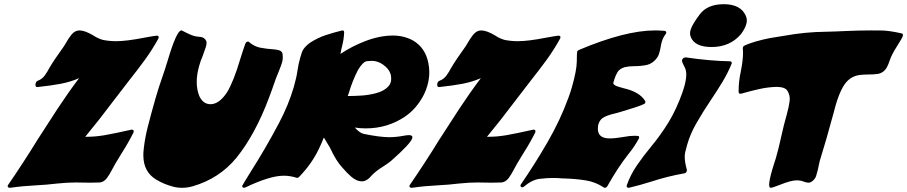

<svg xmlns="http://www.w3.org/2000/svg" viewBox="-20 -895 4323 915"><path d="M27.8 0Q22 0 18.6 -2.9Q16.6 -5.4 16.6 -7.8V-9.8Q17.1 -11.7 18.6 -13.7Q91.8 -120.1 158.7 -229Q206.1 -303.2 254.6 -377.2Q303.2 -451.2 356.9 -522.5Q315.4 -504.4 268.8 -495.6Q222.2 -486.8 157.7 -480Q152.3 -480 150.4 -483.9Q148.9 -486.8 148.9 -490.2Q148.9 -491.2 149.2 -493.9Q149.4 -496.6 150.4 -499.5Q152.8 -507.3 161.1 -510.7Q180.2 -517.6 192.9 -534.9Q205.6 -552.2 215.3 -571.3Q238.3 -610.4 284.2 -673.8Q289.1 -681.2 294.9 -691.4Q305.7 -710.9 320.3 -729.5Q336.9 -750 358.9 -750Q384.3 -750 423.8 -726.6Q446.3 -711.4 471.2 -704.6Q502 -698.7 532.7 -698.7Q583 -698.7 667 -715.3Q720.7 -725.1 727.5 -725.1Q732.9 -725.1 734.9 -722.2Q736.3 -720.2 736.3 -717.8Q736.3 -716.3 735.8 -714.8L734.9 -711.4Q706.1 -658.7 669.9 -609.1Q633.8 -559.6 595.2 -511.2Q554.7 -459.5 515.6 -407.7Q453.1 -324.2 386.2 -243.2H395.5Q434.1 -243.2 478.5 -250.7Q522.9 -258.3 607.4 -277.3Q613.8 -277.3 615.7 -274.4Q617.2 -272.5 617.2 -269Q617.2 -267.1 616.7 -264.6Q590.8 -212.9 559.1 -163.6Q524.4 -107.9 513.2 -85Q503.9 -66.4 490.2 -47.4Q476.6 -28.3 456.5 -25.4Q432.1 -24.4 408.2 -24.4L342.8 -25.4Q299.8 -25.4 254.4 -20.5Q202.1 -14.2 150.4 -11.7Q89.8 -8.8 27.8 0Z M848.1 0Q824.7 0 805.2 -5.4Q760.3 -17.1 724.6 -39.1Q663.1 -75.7 663.1 -155.3Q663.1 -169.9 665 -185.5Q670.4 -235.4 683.6 -288.1Q698.2 -346.2 720.7 -424.8Q738.3 -485.4 753.4 -527.3Q767.1 -566.4 778.8 -605.5Q821.8 -750 844.2 -750L846.7 -749.5Q880.4 -732.4 892.1 -728Q911.6 -720.2 934.6 -719.2Q955.1 -717.3 963.4 -698.7Q964.4 -695.3 964.4 -690.9Q964.4 -683.6 961.4 -672.4Q960 -668.5 945.8 -627.9Q936 -605.5 929.7 -583Q917.5 -541 917.5 -504.4Q917.5 -468.3 929.7 -437.5Q947.8 -398.4 983.4 -398.4Q1024.4 -398.4 1062 -455.1Q1093.8 -507.8 1125 -613.8Q1136.7 -651.9 1148.9 -686Q1152.8 -696.8 1162.1 -696.8Q1167 -696.8 1169.4 -692.4Q1193.4 -673.3 1219 -668Q1244.6 -662.6 1290.5 -659.2Q1300.8 -658.2 1311.5 -654.8Q1324.2 -650.9 1326.7 -637.2Q1327.6 -629.4 1327.6 -622.1Q1327.6 -610.8 1325.2 -601.1Q1320.3 -584 1312 -563.5Q1294.4 -522.9 1276.4 -468.3L1261.7 -428.7Q1196.8 -254.9 1106.4 -142.6Q1025.9 -44.9 900.4 -7.8Q874 0 848.1 0Z M1645.5 -437.5Q1667.5 -437.5 1701.4 -439.5Q1735.4 -441.4 1772 -450.9Q1808.6 -460.4 1829.6 -481.9Q1838.4 -491.2 1842.3 -503.4Q1844.2 -511.2 1844.2 -520Q1844.2 -529.8 1841.8 -541Q1833.5 -567.4 1805.7 -586.9Q1780.8 -605 1751.5 -605Q1747.6 -605 1729.2 -603.5Q1710.9 -602.1 1686.5 -562.5Q1659.2 -509.3 1643.1 -454.1L1637.2 -437.5ZM1523.4 -239.7Q1512.7 -212.4 1499 -184.1Q1465.8 -114.7 1406.7 -53.2Q1401.9 -47.4 1396 -47.4L1393.1 -47.9Q1363.3 -57.6 1332 -57.6Q1266.1 -57.6 1148.9 -1.5Q1145.5 0 1143.1 0Q1139.2 0 1136.2 -2.9Q1134.3 -4.4 1134.3 -7.3Q1134.3 -8.8 1134.8 -10.3Q1135.3 -12.7 1177.7 -81.1Q1248 -191.9 1309.6 -308.6Q1355.5 -395.5 1380.4 -481.4Q1393.1 -525.4 1397.9 -560.1Q1401.9 -588.4 1410.6 -619.6Q1412.1 -625 1418.9 -646.2Q1425.8 -667.5 1456.1 -690.4Q1492.7 -714.4 1531.5 -727.3Q1570.3 -740.2 1608.9 -749.5Q1610.4 -750 1612.3 -750Q1619.6 -750 1620.1 -741.7Q1619.1 -709 1610.4 -675.3Q1605.5 -656.7 1602.5 -638.2Q1658.7 -675.3 1719.7 -698.7Q1789.6 -725.6 1852.5 -725.6Q1904.8 -725.6 1948.2 -702.1Q2007.3 -667.5 2021.5 -594.2Q2025.9 -572.8 2025.9 -550.8Q2025.9 -519 2016.6 -486.8Q2010.7 -465.8 2000.5 -444.8Q1965.8 -376.5 1908.7 -338.4Q1826.2 -283.2 1723.1 -283.2Q1695.8 -283.2 1670.9 -287.1Q1692.4 -262.7 1711.9 -257.3Q1789.6 -241.2 1835.4 -241.2Q1867.7 -241.2 1903.3 -248Q1918.9 -251 1928.7 -251Q1945.3 -251 1945.3 -241.2Q1945.3 -239.3 1944.8 -236.8Q1937.5 -210.9 1843.3 -127.9Q1826.2 -114.3 1804.7 -100.6Q1773.4 -81.5 1752.9 -60.5Q1728.5 -30.8 1705.6 -30.8Q1678.2 -30.8 1651.9 -54.7Q1633.8 -70.3 1609.9 -98.1Q1582 -127.9 1552.7 -190.9Q1536.1 -218.3 1523.4 -239.7Z M1942.4 0Q1936.5 0 1933.1 -2.9Q1931.2 -5.4 1931.2 -7.8V-9.8Q1931.6 -11.7 1933.1 -13.7Q2006.3 -120.1 2073.2 -229Q2120.6 -303.2 2169.2 -377.2Q2217.8 -451.2 2271.5 -522.5Q2230 -504.4 2183.3 -495.6Q2136.7 -486.8 2072.3 -480Q2066.9 -480 2064.9 -483.9Q2063.5 -486.8 2063.5 -490.2Q2063.5 -491.2 2063.7 -493.9Q2064 -496.6 2064.9 -499.5Q2067.4 -507.3 2075.7 -510.7Q2094.7 -517.6 2107.4 -534.9Q2120.1 -552.2 2129.9 -571.3Q2152.8 -610.4 2198.7 -673.8Q2203.6 -681.2 2209.5 -691.4Q2220.2 -710.9 2234.9 -729.5Q2251.5 -750 2273.4 -750Q2298.8 -750 2338.4 -726.6Q2360.8 -711.4 2385.7 -704.6Q2416.5 -698.7 2447.3 -698.7Q2497.6 -698.7 2581.5 -715.3Q2635.3 -725.1 2642.1 -725.1Q2647.5 -725.1 2649.4 -722.2Q2650.9 -720.2 2650.9 -717.8Q2650.9 -716.3 2650.4 -714.8L2649.4 -711.4Q2620.6 -658.7 2584.5 -609.1Q2548.3 -559.6 2509.8 -511.2Q2469.2 -459.5 2430.2 -407.7Q2367.7 -324.2 2300.8 -243.2H2310.1Q2348.6 -243.2 2393.1 -250.7Q2437.5 -258.3 2522 -277.3Q2528.3 -277.3 2530.3 -274.4Q2531.7 -272.5 2531.7 -269Q2531.7 -267.1 2531.2 -264.6Q2505.4 -212.9 2473.6 -163.6Q2439 -107.9 2427.7 -85Q2418.5 -66.4 2404.8 -47.4Q2391.1 -28.3 2371.1 -25.4Q2346.7 -24.4 2322.8 -24.4L2257.3 -25.4Q2214.4 -25.4 2168.9 -20.5Q2116.7 -14.2 2064.9 -11.7Q2004.4 -8.8 1942.4 0Z M2861.8 0Q2859.4 0 2857.4 -1.5Q2818.8 -27.8 2771 -35.4Q2723.1 -43 2672.4 -44.4Q2664.6 -44.4 2657.2 -44.9Q2641.1 -46.9 2613.8 -46.9Q2588.4 -46.9 2552 -42.7Q2515.6 -38.6 2476.6 -5.4Q2473.1 -2.4 2469.2 -2.4Q2468.3 -2.4 2465.6 -2.9Q2462.9 -3.4 2461.4 -6.3Q2460.4 -8.8 2460.4 -11.2V-12.7L2461.9 -15.6Q2529.8 -114.3 2589.8 -218.3Q2649.9 -322.3 2688.5 -428.2Q2698.2 -454.1 2705.6 -480Q2728.5 -560.5 2728.8 -602.3Q2729 -644 2730.5 -648.9Q2731.9 -653.8 2738.3 -656.7Q2959 -750 3101.6 -750Q3125 -750 3147.5 -748Q3153.3 -747.1 3154.8 -742.2Q3155.3 -741.2 3155.3 -740.2Q3155.3 -738.8 3154.8 -737.3Q3154.3 -734.9 3151.9 -731.9Q3139.6 -715.8 3133.8 -695.8Q3130.4 -683.6 3128.4 -671.1Q3126.5 -658.7 3123 -647Q3122.1 -644 3119.4 -635Q3116.7 -626 3106 -612.8Q3086.9 -591.3 3064 -585.9Q3036.6 -579.6 3000 -579.6Q2978 -579.6 2956.1 -574.7Q2931.6 -566.9 2922.1 -550Q2912.6 -533.2 2907.7 -516.6L2903.3 -501.5Q2902.8 -500 2902.8 -498.5Q2902.8 -493.2 2909.7 -489.3Q2919.9 -482.4 2951.7 -474.6Q3027.3 -457.5 3054.2 -414.6Q3055.7 -412.6 3055.7 -409.7Q3055.7 -408.2 3055.2 -406.7L3054.2 -403.3Q3052.2 -396.5 2969.7 -371.6Q2951.2 -366.2 2933.1 -360.4Q2922.4 -356.9 2909.7 -354Q2883.3 -348.6 2859.9 -337.4Q2838.9 -327.1 2832 -303.2L2830.6 -298.3Q2829.1 -289.1 2829.1 -281.7Q2829.1 -257.8 2843.5 -246.6Q2857.9 -235.4 2884.8 -235.4Q2912.6 -235.4 2950.7 -242.2Q2981 -248 3004.4 -248Q3012.7 -248 3020.5 -247.1Q3025.9 -246.6 3025.9 -240.7Q3025.9 -239.3 3025.4 -236.8L3024.4 -234.4Q3003.4 -195.3 2975.1 -161.1Q2923.3 -95.2 2874.5 -7.8Q2869.6 0 2861.8 0Z M2975.6 0Q2971.7 0 2968.3 -2.9Q2966.3 -4.4 2966.3 -7.3Q2966.3 -9.3 2966.8 -11.2Q2983.9 -61 3014.9 -106.4Q3045.9 -151.9 3082.5 -195.8Q3129.4 -252.4 3166.5 -313Q3204.6 -376 3232.4 -455.1L3240.2 -479.5Q3250.5 -515.1 3250.5 -540Q3250.5 -560.1 3243.7 -572.8Q3230 -597.7 3230 -606.9Q3230 -608.4 3230.5 -609.4Q3234.4 -620.6 3248 -621.6Q3363.8 -604.5 3457.5 -603Q3462.4 -603 3465.3 -600.1Q3467.3 -598.1 3467.3 -595.7Q3467.3 -594.2 3466.8 -592.8V-591.8Q3449.2 -548.3 3422.9 -504.6Q3396.5 -460.9 3367.2 -417.5Q3329.6 -361.8 3297.9 -306.2Q3269 -255.9 3254.9 -205.6Q3253.4 -200.7 3245.6 -170.4Q3243.2 -160.2 3243.2 -147.5Q3243.2 -122.1 3253.4 -85.4V-83.5Q3253.4 -81.5 3252.9 -80.1Q3250.5 -70.3 3240.7 -68.8Q3162.6 -55.2 3084.5 -29.8Q3032.2 -13.2 2979 -0.5ZM3371.1 -670.9Q3287.6 -670.9 3270.5 -722.7Q3268.6 -729 3268.6 -736.3Q3268.6 -744.1 3271 -752.4Q3278.3 -777.8 3314.7 -826.4Q3351.1 -875 3429.2 -875Q3510.7 -875 3534.7 -818.8Q3539.1 -809.1 3539.1 -797.9Q3539.1 -788.6 3536.1 -778.8Q3529.8 -757.3 3511.2 -732.4Q3459 -670.9 3371.1 -670.9Z M3652.8 0Q3645.5 0 3645.5 -14.6Q3645.5 -35.6 3660.2 -86.4Q3664.1 -100.1 3668.7 -114Q3673.3 -127.9 3677.7 -142.1Q3692.4 -193.8 3703.6 -246.6Q3714.4 -296.4 3730 -351.6Q3738.8 -382.8 3742.7 -411.1Q3743.7 -417.5 3743.7 -423.3Q3743.7 -443.8 3732.7 -462.2Q3721.7 -480.5 3681.2 -481Q3640.6 -480 3598.6 -470.7Q3556.6 -461.4 3514.6 -449.2Q3512.2 -448.2 3508.8 -448.2Q3500.5 -448.2 3500 -457V-461.4Q3500 -506.8 3510.3 -554.2Q3521 -607.4 3521 -644Q3521 -655.3 3520 -665V-666.5Q3520 -668.5 3520.5 -669.9Q3521 -672.4 3524.7 -675.8Q3528.3 -679.2 3553.5 -688.2Q3578.6 -697.3 3613.8 -705.8Q3648.9 -714.4 3684.1 -719.2L3717.8 -724.6Q3817.4 -742.7 3914.1 -743.7Q3960 -744.6 4009.3 -747.1Q4070.3 -750 4130.4 -750Q4139.2 -750 4178 -749.8Q4216.8 -749.5 4277.3 -735.8Q4283.2 -733.9 4283.2 -728Q4283.2 -726.6 4282.7 -724.1Q4279.3 -712.9 4256.3 -677.2Q4228.5 -633.8 4219.7 -606Q4214.4 -589.8 4207 -575.2Q4191.9 -547.4 4162.1 -542.5Q4143.1 -540 4119.1 -540Q4097.2 -540 4076.7 -537.6Q4025.9 -531.2 3997.1 -480.5Q3977.5 -446.3 3961.9 -391.6Q3956.5 -372.6 3952.1 -355Q3948.7 -340.3 3918.5 -234.4Q3902.8 -180.2 3886.2 -126.5Q3883.8 -118.2 3881.3 -103.8Q3878.9 -89.4 3874 -73.2Q3873 -69.3 3869.6 -57.4Q3866.2 -45.4 3855 -34.9Q3843.8 -24.4 3833.5 -24.4Q3823.2 -24.4 3811 -29.3Q3794.9 -35.6 3776.9 -35.6Q3749.5 -35.6 3697.8 -14.6Q3660.6 0 3652.8 0Z"/></svg>

Font: Weird Comic
Style: Italic
Weight: 400
Italic angle: -16°
Designer: GGBotNet
Foundry: GGBotNet
Version: 0.80